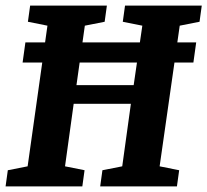

<svg xmlns="http://www.w3.org/2000/svg" viewBox="-24 -668 743 688"><path d="M57 -444 67 -516H679L669 -444ZM-4 0 4 -58 75 -72 146 -576 76 -590 84 -648H359L351 -590L280 -576L250 -363H455L486 -576L416 -590L424 -648H699L691 -590L620 -576L548 -72L618 -58L610 0H335L343 -58L414 -72L445 -296H240L209 -72L279 -58L271 0Z"/></svg>

Font: Faustina
Style: Bold Italic
Weight: 700
Italic angle: -8°
Designer: Alfonso Garcia
Foundry: http://www.omnibus-type.com
Version: Version 1.200